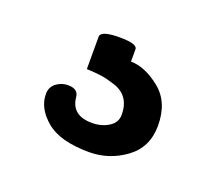

<svg xmlns="http://www.w3.org/2000/svg" viewBox="-55 -70 410 365"><g transform="rotate(20 150.0 112.5)"><path d="M38 149Q38 135 48.5 127Q59 119 72 119Q92 119 94 134Q97 171 139 171Q158 171 172.5 162Q187 153 187 137Q187 118 178.5 105.5Q170 93 153 87.5Q136 82 125 80.5Q114 79 95 78V11Q98 0 133 0Q169 0 169 11V36Q197 36 228 60.5Q259 85 259 133Q259 177 226 201Q193 225 153 225Q94 225 66 201.5Q38 178 38 149Z"/></g></svg>

Font: Happy Monkey
Style: Regular
Weight: 400
Version: Version 1.001